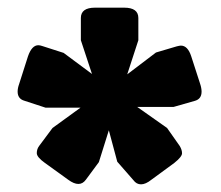

<svg xmlns="http://www.w3.org/2000/svg" viewBox="-20 -685 576 501"><path d="M341 -580 312 -491 387 -548 441 -564Q449 -566 452 -566Q470 -566 479 -538L502 -467Q506 -455 506 -446Q506 -427 489 -422L433 -406H338L416 -351L449 -304Q455 -294 455 -285Q455 -276 435 -260L375 -216Q360 -204 348 -204Q336 -204 328 -215L286 -263L264 -345L238 -262L204 -216Q196 -205 184.5 -205Q173 -205 158 -216L97 -260Q76 -275 76 -285.5Q76 -296 82 -304L117 -351L190 -404H99L44 -422Q26 -427 26 -446Q26 -455 30 -466L53 -538Q63 -567 80 -567Q84 -567 90 -565L146 -547L220 -492L191 -580V-638Q191 -665 228 -665H304Q341 -665 341 -638Z"/></svg>

Font: Changa One
Style: Regular
Weight: 400
Designer: Eduardo Rodriguez Tunni
Foundry: Eduardo Rodriguez Tunni
Version: Version 1.003